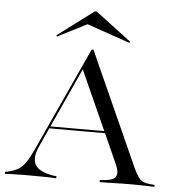

<svg xmlns="http://www.w3.org/2000/svg" viewBox="-62 -800 774 850"><g transform="rotate(5 325.0 -375.5)"><path d="M131.5 -134.7Q107.3 -81.5 124.2 -51.6Q141.1 -21.8 202.4 -11.3L219.4 -8.9V0Q196.8 -1.6 159.7 -2Q122.6 -2.4 79.8 -2.4Q49.2 -2.4 27.4 -1.6Q5.6 -0.8 -8.9 0V-8.9L0.8 -10.5Q29.8 -16.9 48 -27.4Q66.1 -37.9 81.5 -60.1Q96.8 -82.3 115.3 -122.6L325.8 -581.5H333.9L563.7 -70.2Q574.2 -50 582.7 -37.1Q591.1 -24.2 602.8 -18.5Q614.5 -12.9 633.9 -10.5L655.6 -8.9V0Q644.4 -0.8 629 -1.2Q613.7 -1.6 595.6 -2Q577.4 -2.4 556.5 -2.4H554.8H554Q532.3 -2.4 512.5 -2Q492.7 -1.6 475 -1.2Q457.3 -0.8 441.5 -0.4Q425.8 0 412.1 0V-8.9L437.9 -11.3Q475 -15.3 483.5 -32.3Q491.9 -49.2 478.2 -81.5L291.9 -496L300 -503.2ZM163.7 -217.7 168.5 -226.6H452.4L455.6 -217.7ZM168.5 -625.8 164.5 -630.6 325 -750.8H333.9L492.7 -630.6L488.7 -625.8L283.1 -696.8L317.7 -701.6Z"/></g></svg>

Font: Playfair 144pt SemiExpanded Light
Style: Regular
Weight: 300
Width: 6
Designer: Claus Eggers Sørensen
Foundry: Claus Eggers Sørensen
Version: Version 2.203